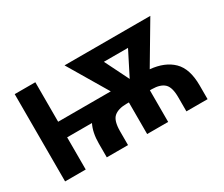

<svg xmlns="http://www.w3.org/2000/svg" viewBox="-95 -793 1216 1040"><g transform="rotate(-30 513.0 -273.0)"><path d="M189.5 -545.9V-298.8H518.6L372.1 -545.9H908.7L761.2 -296.9Q851.1 -288.6 901.4 -239.5Q951.7 -190.4 951.7 -85.9V0H819.3V-85.9Q819.8 -149.9 795.2 -173.6Q770.5 -197.3 717.8 -197.8H705.1V0H573.7V-197.8H557.1Q506.3 -197.3 480.2 -174.8Q454.1 -152.3 454.1 -85.9V0H321.3V-85.9Q321.3 -154.8 344.7 -201.2H189.5V0H60.5V-545.9ZM641.1 -305.7 717.3 -456.1H566.4Z"/></g></svg>

Font: Inter Semi Bold
Style: Regular
Weight: 600
Designer: Rasmus Andersson
Foundry: rsms
Version: Version 4.000;git-e0f93cc